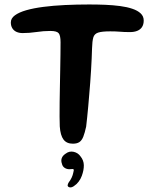

<svg xmlns="http://www.w3.org/2000/svg" viewBox="-20 -619 689 858"><path d="M305.6 23.1Q277.8 23.1 263.9 4.7Q249.9 -13.7 247.1 -54.1Q246.4 -70.6 246.2 -98.3Q246.1 -126.1 246.5 -160.7Q246.9 -195.3 247.7 -233.1Q248.4 -270.9 249.1 -307.6Q249.8 -344.3 250.2 -376Q250.6 -407.8 250.6 -430.3Q250.6 -460.2 242.2 -470.5Q233.9 -480.7 205.1 -480.7Q173.9 -480.7 142.8 -475.9Q111.6 -471.2 80.9 -471.2Q65.8 -471.2 53.8 -476.5Q41.8 -481.9 35.1 -492.7Q28.4 -503.5 28.4 -518.8Q28.4 -537.1 46.6 -550.5Q64.8 -563.9 97.4 -573.3Q130 -582.6 174 -588.3Q218.1 -594 270.1 -596.5Q322.1 -599 378.1 -599Q414.4 -599 449.8 -597.6Q485.2 -596.1 516.4 -592Q547.6 -587.9 571.2 -579.9Q594.9 -572 608.5 -559.2Q622.2 -546.4 622.2 -527.4Q622.2 -510.1 614.9 -498.6Q607.6 -487.1 593.9 -481.4Q580.2 -475.6 560.6 -475.6Q534.2 -475.6 516 -477.3Q497.7 -478.9 472.6 -478.9Q435.4 -478.9 418.5 -473.3Q401.5 -467.7 396.9 -451.4Q392.2 -435.1 391.3 -402.2Q390.8 -381.1 389.6 -356.5Q388.5 -331.9 386.9 -305Q385.4 -278.1 383.2 -250.3Q381.1 -222.5 378.7 -195.2Q376.4 -167.9 374.2 -142.3Q371.9 -116.7 369.5 -94.1Q367.1 -71.4 365 -53.2Q358.8 -24.6 352.1 -7.8Q345.3 8.9 334.6 16Q323.8 23.1 305.6 23.1ZM289.2 217.7Q281.6 214.6 282.3 208.5Q283.1 202.4 287.4 195.6Q294.6 186.7 300.1 175Q305.5 163.2 307.2 153.7Q309.1 147.7 309.6 142.9Q310.1 138.1 307.6 136.8Q305.1 135.8 300.6 136.5Q296.1 137.2 289.9 137.2Q277.9 137.2 268.5 130.8Q259.1 124.3 256.8 112.8Q251.9 99.9 255.8 88.2Q259.6 76.6 273.4 67.6Q289.9 55 309.5 59.5Q329.1 64.1 339.9 80Q354.2 97.5 354.6 119.2Q355 141 345.6 166.8Q340.6 180.5 331.7 192.4Q322.8 204.4 313.1 210.4Q307.7 215.2 301.2 217.4Q294.7 219.6 289.2 217.7Z"/></svg>

Font: Gluten Thin
Style: Regular
Weight: 100
Designer: Tyler Finck
Foundry: Etcetera Type Company
Version: Version 1.300